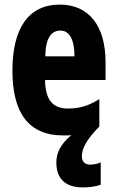

<svg xmlns="http://www.w3.org/2000/svg" viewBox="-20 -579 509 835"><path d="M336 101C336 71 352 32 412 -29V-148C364 -118 324 -107 276 -107C209 -107 177 -145 176 -231H439V-309C439 -466 367 -559 240 -559C104 -559 34 -456 34 -272C34 -94 100 10 255 10C267 10 279 10 290 9C245 46 225 85 225 128C225 194 260 236 340 236C364 236 396 233 418 224V127C408 133 385 137 372 137C351 137 336 125 336 101ZM243 -446C281 -446 304 -408 304 -334H177C178 -415 204 -446 243 -446Z"/></svg>

Font: Noto Sans Arabic UI XCn XBd
Style: Regular
Weight: 800
Width: 2
Designer: Monotype Design Team, Nadine Chahine and Nizar Qandah
Foundry: Monotype Imaging Inc.
Version: Version 2.010